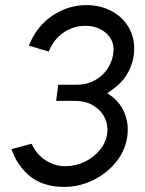

<svg xmlns="http://www.w3.org/2000/svg" viewBox="-20 -724 567 752"><path d="M232 8Q150 8 99 -32.5Q48 -73 25 -140L104 -161Q122 -120 158 -96.5Q194 -73 235 -73Q276 -73 312 -90.5Q348 -108 371.5 -137Q395 -166 400 -201Q404 -235 389.5 -264Q375 -293 345 -311Q315 -329 272 -329H200L208 -392H278Q320 -392 351.5 -409.5Q383 -427 401.5 -455.5Q420 -484 424 -516Q428 -548 414 -572Q400 -596 373.5 -609.5Q347 -623 315 -623Q268 -623 229 -596.5Q190 -570 171 -522L93 -545Q123 -621 185 -662.5Q247 -704 318 -704Q375 -704 420 -679Q465 -654 488 -609.5Q511 -565 504 -508Q499 -468 476 -430.5Q453 -393 400 -359Q447 -330 466 -285.5Q485 -241 479 -193Q472 -136 435.5 -90.5Q399 -45 345 -18.5Q291 8 232 8Z"/></svg>

Font: Kulim Park
Style: Italic
Weight: 400
Italic angle: -8°
Designer: Noponies / Dale Sattler
Foundry: Noponies
Version: Version 1.000; ttfautohint (v1.8.3)